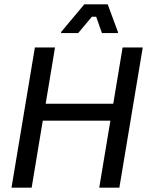

<svg xmlns="http://www.w3.org/2000/svg" viewBox="-20 -870 690 890"><path d="M33.3 0 141.7 -650H235L191.7 -389.2H505L548.3 -650H641.7L533.3 0H440L491.7 -310.8H178.3L126.7 0ZM263.3 -716.7V-721.7L370.8 -850H479.2L526.7 -721.7V-716.7H452.5L425.8 -792.5H405.8L342.5 -716.7Z"/></svg>

Font: Familjen Grotesk
Style: Italic
Weight: 400
Italic angle: -9.46201°
Designer: Anders Wikstroem, Jonas Baeckman, Matilda Gysing, Kristian Moeller
Foundry: Familjen STHLM AB
Version: Version 2.000